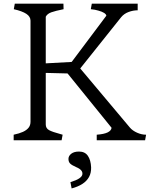

<svg xmlns="http://www.w3.org/2000/svg" viewBox="-20 -770 867 1054"><path d="M782 -30.5 776.5 0H511V-30.5Q551.2 -33.5 571 -43.2Q590.8 -53 592.5 -68.5L351 -366.8L231.2 -369.8V-86.8Q231.2 -65.5 249.6 -55.5Q268 -45.5 311 -34.2Q317.8 -32.8 323.8 -30.5L318.2 0H55V-30.5Q86.5 -37.2 106.1 -46.2Q125.8 -55.2 136.6 -68.5Q147.5 -81.8 147.5 -101.8V-656.5Q147.5 -678.8 124.8 -693.9Q102 -709 55.8 -719.5L61.2 -750H328.2L329 -719.5Q284 -710.5 261.8 -702.5Q239.5 -694.5 231.2 -678.2V-422.2L373.5 -430L563.8 -683.8Q562.8 -692 550.9 -699.4Q539 -706.8 519.8 -711.8Q503.5 -717.2 478.5 -719.5L484 -750H735.8V-713.5Q710.8 -713.5 685.9 -704.2Q661 -695 645 -675.5L420.5 -394.2L693.5 -69.2Q707.5 -52.8 732.4 -41.6Q757.2 -30.5 782 -30.5ZM432.1 187.5Q436.2 162.9 398.1 147.4Q374 136.8 364.9 127.6Q355.8 118.5 355.8 102.2Q355.8 86 371.1 74Q386.5 62 413.8 62Q446.2 62 462.3 85.3Q478.5 108.6 480.2 148.8Q481 179.1 468.6 201.7Q456.1 224.2 432.1 239.7Q408 255.2 373.2 264.4L366.6 229.9Q398.9 220 414.7 209.4Q430.4 198.8 432.1 187.5Z"/></svg>

Font: TMT Limkin
Style: Regular
Weight: 400
Designer: Gabriel Drozdov
Version: Version 1.000;Glyphs 3.1.2 (3151)